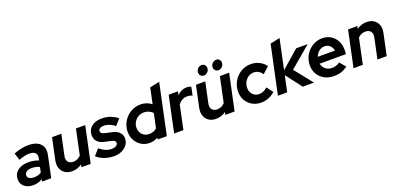

<svg xmlns="http://www.w3.org/2000/svg" viewBox="8 -1673 5385 2610"><g transform="rotate(-20 2700.0 -368.0)"><path d="M185.6 5.6Q105 5.6 56.9 -33.9Q8.8 -73.3 8.8 -139.4Q8.8 -192.7 35.3 -231Q61.7 -269.3 110.9 -290.2Q160.1 -311 227.9 -311Q264.7 -311 301.2 -303.8Q337.7 -296.6 370 -283.8L375.8 -311.3Q387 -364.3 360.3 -390.8Q333.7 -417.2 269.7 -417.2Q241.3 -417.2 206.5 -409.2Q171.7 -401.1 122.6 -383.2L89.7 -485.9Q148.1 -508.6 200.3 -519.3Q252.4 -530 298.9 -530Q378.3 -530 429.8 -504.2Q481.3 -478.3 502.1 -429.8Q522.8 -381.3 508.4 -313.4L442.1 0H309.5L316.4 -32.4Q284.5 -12.7 252.7 -3.6Q220.8 5.6 185.6 5.6ZM231.8 -90.8Q260 -90.8 285.9 -98.3Q311.7 -105.8 335.1 -120.3L351.5 -196.4Q299.6 -221.3 238.3 -221.3Q191 -221.3 163.4 -202.3Q135.8 -183.3 135.8 -150.7Q135.8 -123 161.4 -106.9Q186.9 -90.8 231.8 -90.8Z M745.4 8.3Q683.6 8.3 641.1 -20.3Q598.7 -48.9 581.8 -98Q565 -147.2 577.7 -210L643.8 -521H778.1L714.7 -223Q703.9 -171.2 728.5 -139.6Q753.1 -107.9 802.8 -107.9Q834.7 -107.9 862.4 -120.4Q890.1 -132.8 912.4 -156.3L989.6 -521H1123.8L1013.2 0H879L887.1 -37.8Q822.3 8.3 745.4 8.3Z M1349.6 10.7Q1277.9 10.7 1212 -13.2Q1146.1 -37.1 1103.3 -78L1179.9 -165.2Q1221.8 -129.3 1264.3 -111.1Q1306.8 -92.9 1350.9 -92.9Q1391.9 -92.9 1417.3 -108.9Q1442.7 -124.9 1442.7 -149.9Q1442.7 -167.9 1428.7 -179Q1414.7 -190.1 1386 -196.5L1290.4 -217.7Q1225.7 -231.7 1192.1 -268.1Q1158.6 -304.4 1158.6 -359.4Q1158.6 -411.9 1183.7 -449.7Q1208.9 -487.5 1255.2 -508.2Q1301.6 -529 1365.2 -529Q1428.3 -529 1486.3 -508.5Q1544.3 -487.9 1589.8 -449.3L1515 -365.5Q1475.9 -395.7 1435.4 -411.4Q1395 -427.1 1356.2 -427.1Q1320.2 -427.1 1299.2 -413.1Q1278.2 -399.1 1278.2 -374.7Q1278.2 -356 1292.4 -344.7Q1306.6 -333.3 1339.6 -326.2L1435.2 -305Q1501.2 -290.8 1536.1 -254.9Q1571.1 -219 1571.1 -166.2Q1571.1 -116.2 1542.1 -75.9Q1513.1 -35.6 1463.1 -12.4Q1413.1 10.7 1349.6 10.7Z M1865.9 7.3Q1800.7 7.3 1748.2 -24.5Q1695.7 -56.3 1664.9 -111.2Q1634.1 -166.1 1634.1 -234.1Q1634.1 -295.3 1656.7 -348.5Q1679.3 -401.8 1719.1 -442Q1758.9 -482.3 1811.7 -505.2Q1864.6 -528 1924.4 -528Q1970.4 -528 2010.7 -513.8Q2051 -499.6 2081.3 -473.2L2129.4 -700L2269.5 -729.9L2114.6 0H1981.8L1987.4 -25.7Q1930.2 7.3 1865.9 7.3ZM1901.9 -108.9Q1933.6 -108.9 1961.2 -119.1Q1988.9 -129.3 2012 -148.9L2056 -355.1Q2036 -380.4 2002.1 -395.6Q1968.2 -410.8 1929.4 -410.8Q1883.7 -410.8 1846.8 -388.6Q1809.8 -366.3 1787.9 -329.3Q1765.9 -292.3 1765.9 -245.9Q1765.9 -206.6 1783.5 -175.4Q1801 -144.3 1832 -126.6Q1863.1 -108.9 1901.9 -108.9Z M2220.3 0 2330.8 -521H2464.8L2453.9 -469.5Q2482.7 -499.5 2517.9 -515.4Q2553.1 -531.3 2592.2 -531.3Q2634.7 -531.3 2656.7 -516.6L2631.9 -397.1Q2621.9 -404.2 2599.9 -409.4Q2577.8 -414.5 2557.8 -414.5Q2480.1 -414.5 2427.1 -344.3L2354.5 0Z M2827.4 8.3Q2765.6 8.3 2723.1 -20.3Q2680.7 -48.9 2663.8 -98Q2647 -147.2 2659.7 -210L2725.8 -521H2860.1L2796.7 -223Q2785.9 -171.2 2810.5 -139.6Q2835.1 -107.9 2884.8 -107.9Q2916.7 -107.9 2944.4 -120.4Q2972.1 -132.8 2994.4 -156.3L3071.6 -521H3205.8L3095.2 0H2961L2969.1 -37.8Q2904.3 8.3 2827.4 8.3ZM2871.1 -602Q2844.3 -602 2826.5 -620.2Q2808.8 -638.4 2808.8 -666Q2808.8 -699.2 2832.6 -723.2Q2856.5 -747.2 2888.6 -747.2Q2914.5 -747.2 2932 -728.9Q2949.5 -710.5 2949.5 -683.2Q2949.5 -650.7 2925.8 -626.4Q2902.2 -602 2871.1 -602ZM3082.1 -602Q3056.2 -602 3038 -620.2Q3019.7 -638.4 3019.7 -666Q3019.7 -698.5 3043.7 -722.8Q3067.8 -747.2 3099.7 -747.2Q3125.6 -747.2 3143 -728.9Q3160.4 -710.5 3160.4 -683.2Q3160.4 -650.7 3136.9 -626.4Q3113.5 -602 3082.1 -602Z M3478.3 10.4Q3407.9 10.4 3351.9 -21.2Q3295.9 -52.9 3263.6 -108.3Q3231.4 -163.7 3231.4 -234Q3231.4 -295.2 3253.8 -349.1Q3276.1 -403 3315.7 -443.7Q3355.3 -484.5 3407.4 -507.5Q3459.6 -530.5 3519.4 -530.5Q3584.7 -530.5 3641.4 -502.3Q3698 -474.2 3732.6 -424.7L3640.3 -340.7Q3616.8 -376.5 3586.1 -393.5Q3555.3 -410.5 3516.6 -410.5Q3485.9 -410.5 3458.3 -397.3Q3430.8 -384.1 3409.6 -360.8Q3388.4 -337.4 3376.6 -306.9Q3364.9 -276.3 3364.9 -241.3Q3364.9 -202.5 3381.4 -172.3Q3397.9 -142.2 3426.9 -125.2Q3455.9 -108.2 3493 -108.2Q3525.5 -108.2 3554.5 -121.1Q3583.6 -134.1 3612.9 -160.1L3681.5 -70.2Q3591.9 10.4 3478.3 10.4Z M3721.8 0 3870.8 -700 4010.9 -729.9 3918.9 -297 4175.4 -521H4341.7L4035.4 -261.3L4243.5 0H4081.3L3904.9 -231L3856.1 0Z M4533.4 10.4Q4457 10.4 4397.4 -21.4Q4337.7 -53.1 4303.8 -109.5Q4270 -165.9 4270 -237.4Q4270 -296.9 4291.9 -349.8Q4313.8 -402.7 4352.9 -443.2Q4391.9 -483.6 4442.9 -506.3Q4494 -529 4552.3 -529Q4621.2 -529 4674.2 -496.6Q4727.2 -464.2 4757.3 -407.9Q4787.5 -351.7 4787.5 -278Q4787.5 -267.3 4786.6 -254Q4785.8 -240.7 4782.3 -215.1H4403.5Q4409.5 -182.3 4428.9 -156.9Q4448.4 -131.5 4477.7 -117.2Q4507 -102.9 4543.6 -102.9Q4577 -102.9 4605.9 -112.9Q4634.9 -122.8 4657.1 -141.1L4731.6 -54.3Q4684.2 -19.9 4637.2 -4.7Q4590.3 10.4 4533.4 10.4ZM4411.9 -312H4661.2Q4655.4 -343 4639.3 -366.2Q4623.3 -389.4 4599.2 -402.4Q4575.1 -415.4 4545.3 -415.4Q4514.7 -415.4 4488.6 -402Q4462.5 -388.7 4442.7 -365.7Q4422.9 -342.7 4411.9 -312Z M4815.8 0 4926.1 -521H5060.4L5052.2 -483.2Q5117.1 -529.3 5194.2 -529.3Q5256.1 -529.3 5298.4 -500.9Q5340.7 -472.5 5358 -423.3Q5375.4 -374.2 5361.7 -311.3L5295.5 0H5161.3L5224.7 -298Q5235.4 -349.8 5211 -381.5Q5186.6 -413.1 5136.6 -413.1Q5104.9 -413.1 5077.3 -401.2Q5049.8 -389.3 5027.2 -365.3L4950.1 0Z"/></g></svg>

Font: Red Hat Display VF
Style: Italic
Weight: 300
Italic angle: -12°
Designer: Pentagram, MCKL
Foundry: Pentagram, MCKL
Version: Version 1.023